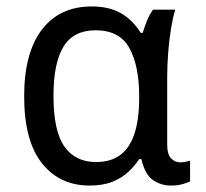

<svg xmlns="http://www.w3.org/2000/svg" viewBox="-20 -566 640 596"><path d="M258 10Q165 10 110 -59.5Q55 -129 55 -267Q55 -402 110 -474Q165 -546 265 -546Q318 -546 354.5 -525.5Q391 -505 417 -464H423Q428 -481 436 -501Q444 -521 455 -536H524Q517 -514 511 -478Q505 -442 502 -402Q499 -362 499 -326V-118Q499 -87 511 -74.5Q523 -62 540 -62Q548 -62 557 -64Q566 -66 570 -67V-3Q563 1 547 5.5Q531 10 511 10Q480 10 455 -7Q430 -24 419 -72H412Q399 -52 379 -33Q359 -14 329.5 -2Q300 10 258 10ZM278 -63Q324 -63 353.5 -85Q383 -107 397.5 -151.5Q412 -196 412 -261V-267Q412 -362 381.5 -417Q351 -472 277 -472Q208 -472 177 -421Q146 -370 146 -269Q146 -159 180 -111Q214 -63 278 -63Z"/></svg>

Font: Noto Sans Mono
Style: Regular
Weight: 400
Designer: Monotype Design Team
Foundry: Monotype Imaging Inc.
Version: Version 2.014